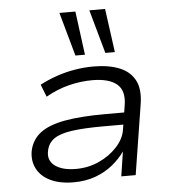

<svg xmlns="http://www.w3.org/2000/svg" viewBox="-54 -805 776 863"><g transform="rotate(-5 334.5 -374.0)"><path d="M244 8Q182 8 139.5 -12.5Q97 -33 78.5 -69Q60 -105 68 -150Q79 -200 118 -229.5Q157 -259 229 -272Q301 -285 411 -285H513L504 -231H400Q312 -231 257.5 -223.5Q203 -216 175.5 -197Q148 -178 141 -143Q132 -100 165 -75.5Q198 -51 260 -51Q315 -51 363.5 -73Q412 -95 445.5 -131.5Q479 -168 485 -209L502 -316Q513 -382 477.5 -412Q442 -442 366 -442Q315 -442 262 -429Q209 -416 156 -386L134 -442Q170 -461 210.5 -475Q251 -489 293.5 -496Q336 -503 376 -503Q445 -503 493 -484Q541 -465 563 -424Q585 -383 574 -315L524 0H459L476 -111Q454 -79 420 -51.5Q386 -24 342 -8Q298 8 244 8ZM436 -559 381 -756H452L479 -559ZM301 -559 246 -756H318L344 -559Z"/></g></svg>

Font: Nunito Sans 7pt SemiExpanded Light
Style: Italic
Weight: 300
Width: 6
Italic angle: -9°
Designer: Vernon Adams
Foundry: Vernon Adams
Version: Version 3.101;gftools[0.9.27]